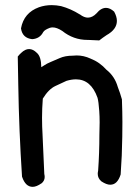

<svg xmlns="http://www.w3.org/2000/svg" viewBox="-20 -706 540 749"><path d="M181.6 -686Q199.7 -686 218.3 -682.1Q255.9 -671.9 291 -649.9Q291 -649.9 291.5 -649.9Q308.1 -637.2 322.8 -637.2Q340.3 -637.2 356.4 -653.8Q374 -675.3 393.6 -675.3Q409.2 -675.3 425.3 -660.6Q436 -641.1 436 -624.5Q436 -591.3 395.5 -568.8Q380.9 -559.1 367.2 -548.3L324.2 -550.3Q322.8 -550.3 321.3 -550.3Q266.6 -550.3 222.7 -585.4Q201.7 -599.1 185.5 -599.1Q179.2 -599.1 173.8 -597.2Q153.3 -589.4 148.4 -580.6Q135.3 -555.2 105.5 -553.2Q67.4 -557.6 62 -594.7V-595.7Q73.2 -656.2 131.8 -677.7Q155.3 -686 181.6 -686ZM154.3 -15.6Q154.3 -1 142.1 9.3Q142.1 9.3 141.6 9.3Q122.1 22.9 107.4 22.9Q79.6 22.9 66.4 -15.6L65.9 -17.1Q54.2 -195.3 51.3 -374L49.3 -485.4Q56.6 -494.6 63 -500Q78.1 -514.6 93.5 -514.6Q108.9 -514.6 123.5 -500Q140.6 -485.8 141.1 -443.8Q146.5 -447.3 151.9 -450.7Q162.6 -458 177 -463.9Q191.4 -469.7 212.6 -479.2Q233.9 -488.8 264.2 -488.8Q271.5 -489.7 278.8 -489.7Q306.6 -489.7 333 -477.5Q369.1 -463.4 395.5 -433.6Q427.7 -408.2 439.5 -366.7Q448.7 -343.3 455.6 -318.4Q457.5 -266.6 457.5 -230.2Q457.5 -193.8 457 -172.4Q456.1 -99.6 450.7 -25.4Q444.3 -5.4 434.3 4.6Q424.3 14.6 409.9 14.6Q395.5 14.6 375.5 1.5Q361.3 -10.7 361.3 -27.8Q361.3 -33.7 362.8 -40Q367.7 -108.9 367.7 -179.7Q368.7 -205.1 368.7 -228.8Q368.7 -252.4 367.2 -272.9Q364.7 -309.6 360.4 -324.7Q335 -396.5 276.4 -396.5Q259.3 -396.5 239.3 -390.6Q223.6 -383.8 196.3 -370.6Q169.9 -358.4 147 -321.3Q144 -282.2 144 -246.8Q144 -211.4 146 -180.2V-179.7Q148.9 -103 152.8 -27.3Q154.3 -21 154.3 -15.6Z"/></svg>

Font: Bakudai
Style: Medium
Weight: 500
Version: Version 1.48